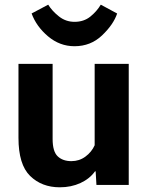

<svg xmlns="http://www.w3.org/2000/svg" viewBox="-20 -787 631 817"><path d="M58.6 -200.4Q58.6 -86.9 108 -38.5Q157.5 10 234.4 10Q283 10 322.4 -8.2Q361.8 -26.4 384.3 -57.9H387L390.4 0H527.8V-515.1H382.8V-168.9Q369.9 -140.1 343.6 -120.7Q317.4 -101.3 283.9 -101.3Q247.1 -101.3 225.5 -121.8Q203.9 -142.3 203.9 -195.6V-515.1H58.6ZM408.9 -767.1Q391.8 -738.5 364.3 -716.3Q336.7 -694.1 297.1 -694.1Q259.8 -694.1 230.7 -717.2Q201.7 -740.2 185.1 -767.1L114.5 -729.7Q134.5 -674.6 184.4 -632.4Q234.4 -590.3 296.9 -590.3Q366 -590.3 414.3 -636.4Q462.6 -682.4 478.5 -729.5Z"/></svg>

Font: Roboto Flex
Style: Regular
Weight: 400
Designer: Berlow after Robertson
Foundry: Google
Version: Version 3.200;gftools[0.9.32]